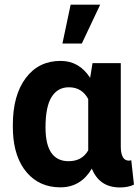

<svg xmlns="http://www.w3.org/2000/svg" viewBox="-20 -802 603 832"><path d="M503.4 -528.3V-163.6Q504.9 -106 538.1 -106Q544.9 -106 548.8 -107.9L560.5 -2Q536.1 10.3 499.5 10.3Q411.1 10.3 377.9 -71.3Q330.1 9.8 241.7 9.8Q151.4 9.8 96.2 -54.4Q41 -118.7 36.1 -230.5L35.6 -260.3Q35.6 -388.7 91.3 -463.4Q147 -538.1 242.7 -538.1Q323.2 -538.1 370.6 -464.8L380.9 -528.3ZM177.2 -250Q177.2 -103.5 277.3 -103.5Q335.4 -103.5 362.3 -150.4V-372.6Q335.4 -423.8 278.3 -423.8Q230 -423.8 203.6 -381.8Q177.2 -339.8 177.2 -250ZM286.1 -781.7H414.1L334.5 -613.3H250.5Z"/></svg>

Font: Robotiche
Style: Bold
Weight: 700
Designer: Google
Version: Version 2.001150; 2014